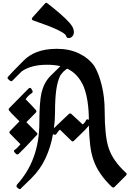

<svg xmlns="http://www.w3.org/2000/svg" viewBox="-20 -1247 933 1361"><path d="M873 -3Q883 -14 873 -22Q828 -63 797.5 -106Q767 -149 751.5 -194Q736 -239 729 -307Q722 -375 722 -459Q722 -559 701 -643Q680 -727 648 -780Q607 -836 539.5 -868.5Q472 -901 383 -901Q299 -901 239 -877Q215 -868 191.5 -853Q168 -838 148 -818L78 -747L38 -704Q28 -694 40 -684L52 -674Q61 -668 69 -676Q86 -694 102.5 -710Q119 -726 135 -742Q167 -764 211 -776Q255 -788 314 -788Q367 -788 408 -778L336 -707Q292 -662 274 -589Q259 -521 259 -377Q259 -112 100 62Q97 68 97 74Q97 80 103 83L113 91Q123 98 129 88L201 18Q266 -46 303 -126Q340 -206 356 -298L357 -296Q362 -291 369.5 -291.5Q377 -292 381 -299Q390 -313 400 -324Q402 -326 402 -325Q402 -324 405 -326Q405 -326 405 -326Q405 -327 406 -327L485 -250Q494 -240 503 -248L583 -326L610 -357Q612 -279 619.5 -216.5Q627 -154 644 -109Q678 -12 774 79Q784 86 792 78ZM241 -290Q250 -298 240 -307L167 -381L234 -449Q242 -459 234 -467Q216 -487 198.5 -506Q181 -525 162 -543Q165 -548 163.5 -546.5Q162 -545 165 -548L172 -558Q193 -580 204 -586Q209 -588 211 -594.5Q213 -601 209 -606L202 -618Q194 -630 182 -619L46 -481Q42 -478 41.5 -472.5Q41 -467 45 -463Q61 -443 80.5 -424.5Q100 -406 118 -387L51 -318Q41 -308 52 -299Q72 -279 88 -262Q104 -245 125 -225Q120 -220 122 -221Q124 -222 121 -220Q97 -192 87 -187Q72 -179 84 -166L94 -156Q103 -148 112 -156L162 -206ZM610 -397Q604 -403 597.5 -401Q591 -399 588 -392Q586 -383 573 -371Q572 -370 571.5 -368.5Q571 -367 566 -365L486 -439Q477 -447 468 -439L362 -338Q370 -392 370 -449Q370 -548 379 -611Q388 -674 408 -713Q416 -722 422.5 -731Q429 -740 438 -746Q443 -750 447 -754Q451 -758 457 -760Q535 -724 575 -629V-628Q609 -540 610 -397ZM504 -1021Q504 -1029 500 -1041Q497 -1057 473.5 -1084.5Q450 -1112 405 -1151Q390 -1164 368.5 -1181.5Q347 -1199 317 -1223Q313 -1227 307 -1227Q302 -1227 299 -1222L210 -1123Q204 -1117 206 -1110.5Q208 -1104 216 -1102Q257 -1087 287 -1076.5Q317 -1066 337 -1058Q449 -1012 449 -990Q454 -979 462.5 -977.5Q471 -976 480.5 -980Q490 -984 497 -994.5Q504 -1005 504 -1021Z"/></svg>

Font: MM Taunggyi
Style: Regular
Weight: 400
Designer: Khon Soe Zaw Thu
Version: Version 1.00 July 18, 2016, initial release